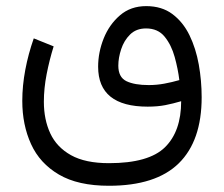

<svg xmlns="http://www.w3.org/2000/svg" viewBox="-20 -386 725 622"><path d="M333 215.8Q232.4 215.8 170.7 179.4Q108.9 143.1 80.6 80.8Q52.2 18.6 52.2 -59.1Q52.2 -108.4 62 -160.2Q71.8 -211.9 89.4 -261.7L153.8 -235.8Q140.1 -191.9 131.1 -145.8Q122.1 -99.6 122.1 -56.2Q122.1 1 142.8 45.9Q163.6 90.8 210 116.7Q256.3 142.6 333 142.6Q461.9 142.6 514.4 91.1Q566.9 39.6 566.9 -58.1Q540.5 -50.3 515.4 -45.4Q490.2 -40.5 458.5 -40.5Q297.9 -40.5 297.9 -169.9Q297.9 -216.3 315.9 -261.5Q334 -306.6 368.7 -336.4Q403.3 -366.2 453.6 -366.2Q503.9 -366.2 538.3 -340.6Q572.8 -314.9 593.8 -272Q614.7 -229 624 -176.8Q633.3 -124.5 633.3 -70.8Q633.3 70.3 559.1 143.1Q484.9 215.8 333 215.8ZM461.9 -110.4Q487.3 -110.4 512.2 -115Q537.1 -119.6 561 -126.5Q556.6 -162.6 545.9 -201.4Q535.2 -240.2 513.4 -267.1Q491.7 -293.9 453.1 -293.9Q421.4 -293.9 401.6 -274.4Q381.8 -254.9 372.6 -226.8Q363.3 -198.7 363.3 -173.3Q363.3 -135.7 389.6 -123Q416 -110.4 461.9 -110.4Z"/></svg>

Font: Vazirmatn FD Light
Style: Regular
Weight: 300
Designer: Saber Rastikerdar
Foundry: Saber Rastikerdar
Version: Version 33.003